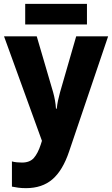

<svg xmlns="http://www.w3.org/2000/svg" viewBox="-20 -738 583 998"><path d="M1 -549H171L256 -259Q268 -217 271 -173H275Q277 -194 281.5 -215Q286 -236 292 -258L376 -549H542L339 50Q306 148 252.5 194Q199 240 115 240Q92 240 74.5 237.5Q57 235 42 232V101Q52 104 66 105.5Q80 107 94 107Q135 107 156 83Q177 59 192 13L198 -6ZM432 -718V-611H111V-718Z"/></svg>

Font: Noto Sans SemiCondensed ExtraBold
Style: Regular
Weight: 800
Width: 4
Designer: Monotype Design Team
Foundry: Monotype Imaging Inc.
Version: Version 2.013; ttfautohint (v1.8.4.7-5d5b)